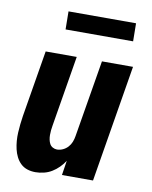

<svg xmlns="http://www.w3.org/2000/svg" viewBox="-82 -771 663 840"><g transform="rotate(10 250.0 -351.0)"><path d="M133 8Q114 8 97 2.5Q80 -3 67.5 -15Q55 -27 47 -43Q39 -59 35 -76.5Q31 -94 29.5 -112.5Q28 -131 29 -149.5Q30 -168 32 -187Q34 -206 37 -225L86 -520H224L172 -206Q170 -195 169 -184.5Q168 -174 168 -163.5Q168 -153 170 -143Q172 -133 176.5 -124.5Q181 -116 190 -111Q199 -106 209 -106Q222 -106 235 -112Q248 -118 257.5 -128.5Q267 -139 272 -152Q277 -165 279 -178L336 -520H474L388 0H250L260 -65Q250 -49 236 -35Q222 -21 205.5 -11Q189 -1 170 3.5Q151 8 133 8ZM155 -630 154 -710H454L455 -630Z"/></g></svg>

Font: Iosevka SS18 Heavy
Style: Italic
Weight: 900
Italic angle: -9°
Monospace: yes
Designer: Belleve Invis
Foundry: Belleve Invis
Version: Version 25.1.1; ttfautohint (v1.8.4)